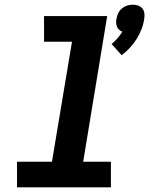

<svg xmlns="http://www.w3.org/2000/svg" viewBox="-20 -804 640 824"><path d="M502 -567 459 -615Q472 -626 484 -639.5Q496 -653 505 -668Q505 -668 505 -668Q505 -668 505 -668Q497 -671 491 -676.5Q485 -682 482 -689.5Q479 -697 478.5 -706Q478 -715 480 -724Q482 -736 487.5 -747.5Q493 -759 503 -767.5Q513 -776 525 -780Q537 -784 549 -784Q562 -784 573 -780Q584 -776 591 -767.5Q598 -759 599.5 -747.5Q601 -736 599 -724Q596 -701 587.5 -679Q579 -657 566.5 -637Q554 -617 537.5 -599Q521 -581 502 -567ZM53 0V-110H203L289 -625H169V-735H440L337 -110H456V0Z"/></svg>

Font: Iosevka Curly Slab XBdExObl
Style: Regular
Weight: 800
Width: 7
Italic angle: -9°
Monospace: yes
Designer: Belleve Invis
Foundry: Belleve Invis
Version: Version 11.1.0; ttfautohint (v1.8.3)